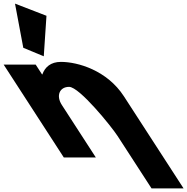

<svg xmlns="http://www.w3.org/2000/svg" viewBox="-276 -870 1034 1061"><path d="M-147.3 -605.9 -34.1 -558.9 -19.2 -782.8 -193.1 -850ZM76.5 0H253.5L65.7 -290C32.6 -341 52.9 -390 105.9 -390C162.9 -390 340.4 -170 373.4 -119L561.3 171H738.3L408.6 -338C315.9 -481 154.5 -528 60.5 -528C4.5 -528 -27.7 -499 -41.8 -459H-43.8L-78.8 -513H-255.8Z"/></svg>

Font: Hussar
Style: BdOpOblSeven
Weight: 700
Foundry: Cannot Into Space Fonts
Version: Version 2.00